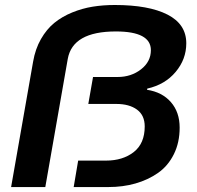

<svg xmlns="http://www.w3.org/2000/svg" viewBox="-20 -756 797 776"><path d="M24.9 0 113.8 -506.8Q122.6 -558.1 145.5 -598.1Q168.5 -638.2 199.7 -663.6Q231 -689 271.7 -705.6Q312.5 -722.2 354.5 -729Q396.5 -735.8 443.8 -735.8Q581.1 -735.8 657 -697Q732.9 -658.2 732.9 -581.1Q732.9 -516.6 689.9 -465.3Q647 -414.1 575.2 -397.9L574.2 -393.1Q635.3 -383.8 670.7 -343.3Q706.1 -302.7 706.1 -240.2Q706.1 -179.7 682.6 -132.6Q659.2 -85.4 618.7 -57.1Q578.1 -28.8 527.3 -14.4Q476.6 0 418 0H277.8L295.9 -106.9H408.2Q476.6 -106.9 520.8 -141.6Q564.9 -176.3 564.9 -245.1Q564.9 -290 533.7 -313Q502.4 -335.9 450.2 -335.9H336.9L356 -444.8H455.1Q510.3 -444.8 550 -475.8Q589.8 -506.8 589.8 -553.2Q589.8 -628.9 448.2 -628.9Q273.9 -628.9 253.9 -518.1L163.1 0Z"/></svg>

Font: Archivo Expanded SemiBold
Style: Italic
Weight: 600
Width: 7
Italic angle: -10°
Designer: Hector Gatti
Foundry: Omnibus-Type
Version: Version 2.001